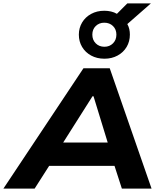

<svg xmlns="http://www.w3.org/2000/svg" viewBox="-50 -1105 957 1125"><path d="M-30 0 439 -705H593L838 0H664L600 -198L665 -133H192L280 -199L153 0ZM492 -541 295 -230 269 -270H632L593 -231L498 -541ZM562 -761Q518 -761 484 -779.5Q450 -798 431 -830Q412 -862 412 -902Q412 -941 431 -973Q450 -1005 484 -1023.5Q518 -1042 561 -1042Q582 -1042 601 -1037.5Q620 -1033 635 -1024L696 -1085H834L696 -964Q704 -950 707.5 -934.5Q711 -919 711 -902Q711 -862 692 -830Q673 -798 639 -779.5Q605 -761 562 -761ZM562 -831Q592 -831 612 -851Q632 -871 632 -902Q632 -933 612 -952.5Q592 -972 561 -972Q531 -972 511 -952.5Q491 -933 491 -902Q491 -871 511 -851Q531 -831 562 -831Z"/></svg>

Font: Nunito Sans 7pt SemiExpanded ExtraBold
Style: Italic
Weight: 800
Width: 6
Italic angle: -9°
Designer: Vernon Adams
Foundry: Vernon Adams
Version: Version 3.101;gftools[0.9.27]